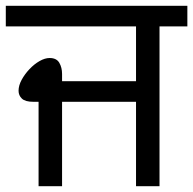

<svg xmlns="http://www.w3.org/2000/svg" viewBox="-27 -642 666 662"><path d="M106 0V-291H88Q60 -291 48.5 -302Q37 -313 37 -329Q37 -347 47.5 -366.5Q58 -386 74.5 -403.5Q91 -421 109.5 -431.5Q128 -442 144 -442Q168 -442 177.5 -425.5Q187 -409 187 -387V-362H442V-551H-7V-622H619V-551H523V0H442V-291H187V0Z"/></svg>

Font: gurmukhi25
Style: Book
Weight: 400
Designer: Jelle Bosma - Monotype Design Team
Foundry: Monotype Imaging Inc.
Version: Version 2.003